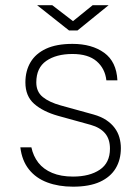

<svg xmlns="http://www.w3.org/2000/svg" viewBox="-20 -692 526 722"><path d="M254.5 10Q200.5 10 157.8 -6Q115 -22 88.8 -55Q62.5 -88 56.5 -138H98Q105 -105 124.2 -80.2Q143.5 -55.5 176.2 -41.8Q209 -28 254.5 -28Q317 -28 355.2 -53.8Q393.5 -79.5 393.5 -133Q393.5 -169 375 -190.8Q356.5 -212.5 321 -222.5L198 -256.5Q141.5 -272.5 108.5 -301.5Q75.5 -330.5 75.5 -382Q75.5 -425.5 94.8 -458Q114 -490.5 153.2 -508.8Q192.5 -527 252.5 -527Q325.5 -527 371.8 -493.5Q418 -460 421.5 -390H380Q375 -434.5 343.2 -461.8Q311.5 -489 252.5 -489Q191.5 -489 154 -463Q116.5 -437 116.5 -382Q116.5 -347 140.8 -327.2Q165 -307.5 208.5 -295.5L331.5 -261.5Q360 -253.5 379.5 -240.5Q399 -227.5 411.2 -211Q423.5 -194.5 429 -175Q434.5 -155.5 434.5 -135Q434.5 -91.5 415 -59Q395.5 -26.5 355.8 -8.2Q316 10 254.5 10ZM239.5 -577.5 119.5 -672.5H176.5L254.5 -612.5L328.5 -672.5H388.5L271.5 -577.5Z"/></svg>

Font: Public Sans Thin
Style: Regular
Weight: 100
Designer: The Public Sans project authors (U.S. Web Design System). Libre Franklin designed by Pablo Impallari and Rodrigo Fuenzal
Version: Version 1.008